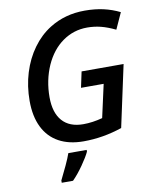

<svg xmlns="http://www.w3.org/2000/svg" viewBox="-100 -800 884 1097"><g transform="rotate(-10 342.0 -252.0)"><path d="M68.4 -270.5Q68.4 -356.4 92 -433.3Q115.7 -510.3 159.7 -570.8Q203.6 -631.3 263.2 -668.5Q353 -724.6 467.3 -724.6Q526.4 -724.6 575.4 -713.6Q624.5 -702.6 669.9 -680.2L627 -585.9Q581.5 -607.9 543.5 -617.4Q505.4 -627 464.4 -627Q385.7 -627 322 -582Q258.3 -537.1 221.2 -454.6Q184.1 -370.1 184.1 -272Q184.1 -182.1 226.1 -134.5Q268.1 -86.9 347.7 -86.9Q401.4 -86.9 459.5 -102.5L502 -293.9H370.6L390.1 -385.7H633.8L556.6 -27.8Q445.8 9.8 333 9.8Q249 9.8 189.7 -22.7Q130.4 -55.2 99.4 -118.2Q68.4 -181.2 68.4 -270.5ZM234.4 61H340.8V70.8Q327.6 99.6 295.9 145Q264.2 190.4 233.4 221.2H168V208Q187.5 169.4 206.5 128.2Q225.6 86.9 234.4 61Z"/></g></svg>

Font: Viking Open Sans Light
Style: Bold Italic
Weight: 600
Italic angle: -12°
Foundry: Ascender Corporation
Version: Version 2.000